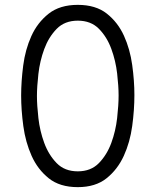

<svg xmlns="http://www.w3.org/2000/svg" viewBox="-20 -760 640 790"><path d="M300 -55Q354 -55 387 -89Q420 -123 438 -172Q456 -221 462 -274.5Q468 -328 468 -367Q468 -405 462 -457.5Q456 -510 438 -559Q420 -608 387 -641.5Q354 -675 300 -675Q246 -675 213 -641Q180 -607 162 -558Q144 -509 138 -456Q132 -403 132 -365Q132 -327 138 -274Q144 -221 162 -172Q180 -123 213 -89Q246 -55 300 -55ZM300 10Q226 10 180.5 -26.5Q135 -63 110 -119Q85 -175 76 -241Q67 -307 67 -367Q67 -425 75.5 -490.5Q84 -556 109 -611.5Q134 -667 180 -703.5Q226 -740 300 -740Q374 -740 419.5 -704Q465 -668 490 -613Q515 -558 524 -492.5Q533 -427 533 -369Q533 -308 524 -241.5Q515 -175 489.5 -119Q464 -63 418.5 -26.5Q373 10 300 10Z"/></svg>

Font: Maple Mono ExtraLight
Style: Regular
Weight: 275
Monospace: yes
Designer: subframe7536
Version: Version 7.000